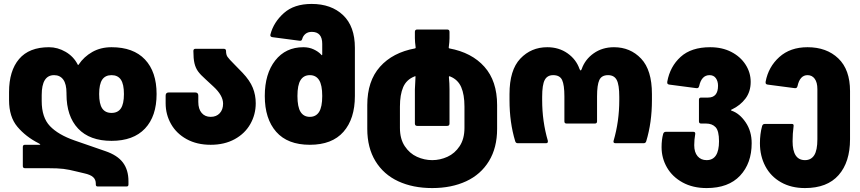

<svg xmlns="http://www.w3.org/2000/svg" viewBox="-20 -728 4374 976"><path d="M467 210V205Q467 185 453.5 172.5Q440 160 408 153L370 144Q331 134 302.5 130.5Q274 127 223 127H107Q96 127 96 116V19Q96 8 107 8H179Q185 8 185 6Q185 5 176 0Q111 -33 68.5 -83.5Q26 -134 26 -219V-260Q26 -368 77 -428Q128 -488 229 -488Q273 -488 313.5 -464.5Q354 -441 375 -400Q377 -395 380 -400Q407 -440 449.5 -464Q492 -488 547 -488Q658 -488 717 -425.5Q776 -363 776 -250Q776 -137 717 -74.5Q658 -12 547 -12Q436 -12 377 -74.5Q318 -137 318 -250V-255Q318 -301 301.5 -323.5Q285 -346 255 -346Q192 -346 192 -245V-214Q192 -131 234 -87Q276 -43 359 -14L515 40Q577 61 605 98.5Q633 136 633 193V210Q633 220 623 220H477Q467 220 467 210ZM547 -154Q579 -154 594.5 -177Q610 -200 610 -250Q610 -300 594.5 -323Q579 -346 547 -346Q515 -346 499.5 -323Q484 -300 484 -250Q484 -200 499.5 -177Q515 -154 547 -154Z M822 -203V-242Q822 -258 838 -258H972Q988 -258 988 -242V-210Q988 -174 1005 -154Q1022 -134 1051 -134Q1080 -134 1097 -152.5Q1114 -171 1114 -201Q1114 -243 1065 -288L1025 -325Q999 -348 986.5 -365.5Q974 -383 968.5 -406.5Q963 -430 963 -469Q963 -480 974 -480H1117Q1129 -480 1129 -469Q1129 -450 1136.5 -439Q1144 -428 1174 -398L1213 -358Q1250 -319 1265 -282Q1280 -245 1280 -203Q1280 -146 1252.5 -97.5Q1225 -49 1173 -20.5Q1121 8 1051 8Q981 8 929 -20.5Q877 -49 849.5 -97.5Q822 -146 822 -203Z M1326 -240Q1326 -353 1379 -420.5Q1432 -488 1522 -488Q1551 -488 1574.5 -477Q1598 -466 1612 -451Q1618 -443 1618 -452V-505Q1618 -566 1565 -566Q1545 -566 1532.5 -555.5Q1520 -545 1516 -529Q1514 -524 1511.5 -522Q1509 -520 1502 -521L1365 -539Q1351 -541 1355 -554Q1371 -615 1423 -661.5Q1475 -708 1564 -708Q1664 -708 1724 -651Q1784 -594 1784 -485V-240Q1784 -124 1726 -58Q1668 8 1555 8Q1442 8 1384 -58Q1326 -124 1326 -240ZM1555 -134Q1586 -134 1602 -159Q1618 -184 1618 -240Q1618 -296 1602 -321Q1586 -346 1555 -346Q1524 -346 1508 -321Q1492 -296 1492 -240Q1492 -184 1508 -159Q1524 -134 1555 -134Z M1847 -73V-194Q1847 -316 1911.5 -388.5Q1976 -461 2090 -482Q2093 -483 2093 -486Q2089 -516 2089 -534V-566Q2089 -578 2101 -578H2253Q2265 -578 2265 -566V-534Q2265 -516 2261 -486Q2261 -483 2264 -482Q2378 -461 2442.5 -388.5Q2507 -316 2507 -194V-73Q2507 23 2465.5 91Q2424 159 2349.5 193.5Q2275 228 2177 228Q2079 228 2004.5 193.5Q1930 159 1888.5 91Q1847 23 1847 -73ZM2177 86Q2217 86 2254.5 69Q2292 52 2316.5 15Q2341 -22 2341 -78V-186Q2341 -247 2324.5 -285Q2308 -323 2269 -339Q2261 -343 2262 -335Q2265 -304 2265 -274V-100Q2265 -88 2253 -88H2101Q2089 -88 2089 -100V-274Q2089 -287 2091 -313L2092 -335Q2093 -340 2091.5 -340.5Q2090 -341 2086 -339Q2046 -323 2029.5 -285Q2013 -247 2013 -186V-78Q2013 -22 2037.5 15Q2062 52 2099.5 69Q2137 86 2177 86Z M2932 -370Q2934 -370 2937 -377Q2954 -426 2998 -457Q3042 -488 3101 -488Q3184 -488 3239 -430Q3294 -372 3294 -250V-219Q3294 -105 3265 -10Q3262 0 3252 0H3109Q3096 0 3099 -12Q3128 -111 3128 -219V-236Q3128 -297 3115 -321.5Q3102 -346 3071 -346Q3038 -346 3026.5 -321Q3015 -296 3015 -238V-111Q3015 -100 3004 -100H2860Q2849 -100 2849 -111V-238Q2849 -296 2837.5 -321Q2826 -346 2792 -346Q2762 -346 2749 -321.5Q2736 -297 2736 -236V-219Q2736 -111 2765 -12V-8Q2765 0 2755 0H2612Q2602 0 2599 -10Q2570 -105 2570 -219V-250Q2570 -372 2625 -430Q2680 -488 2762 -488Q2821 -488 2865 -457Q2909 -426 2926 -377Q2929 -370 2932 -370Z M3343 20Q3343 -18 3351 -47Q3354 -58 3365 -58H3504Q3516 -58 3514 -46Q3509 -18 3509 10Q3509 46 3526 66Q3543 86 3572 86Q3635 86 3635 -10Q3635 -63 3617.5 -81.5Q3600 -100 3569 -100H3544Q3533 -100 3533 -111V-221Q3533 -232 3544 -232H3579Q3630 -232 3630 -292Q3630 -315 3619 -330.5Q3608 -346 3587 -346Q3546 -346 3534 -290Q3532 -284 3529 -281.5Q3526 -279 3519 -280L3382 -298Q3376 -299 3373.5 -302Q3371 -305 3372 -313Q3386 -390 3440 -439Q3494 -488 3590 -488Q3651 -488 3697.5 -464Q3744 -440 3770 -399.5Q3796 -359 3796 -312Q3796 -262 3769.5 -227Q3743 -192 3701 -172Q3696 -170 3695.5 -168.5Q3695 -167 3700 -165Q3740 -151 3770.5 -106Q3801 -61 3801 0Q3801 102 3742 165Q3683 228 3572 228Q3502 228 3450 199.5Q3398 171 3370.5 123.5Q3343 76 3343 20Z M3843 0Q3843 -47 3854 -87Q3857 -98 3868 -98H4006Q4016 -98 4014 -86Q4009 -49 4009 -10Q4009 86 4072 86Q4103 86 4119 61Q4135 36 4135 -20V-275Q4135 -309 4121.5 -327.5Q4108 -346 4085 -346Q4046 -346 4034 -290Q4032 -284 4029 -281.5Q4026 -279 4019 -280L3882 -298Q3876 -299 3873.5 -302Q3871 -305 3872 -313Q3886 -388 3941.5 -438Q3997 -488 4085 -488Q4182 -488 4241.5 -431Q4301 -374 4301 -265V-20Q4301 96 4243 162Q4185 228 4072 228Q4002 228 3950 198.5Q3898 169 3870.5 117Q3843 65 3843 0Z"/></svg>

Font: Barlow GEO ExtraBold
Style: Regular
Weight: 800
Designer: Jeremy Tribby
Foundry: Tribby Type
Version: Version 1.408